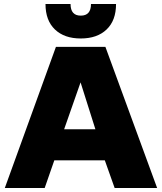

<svg xmlns="http://www.w3.org/2000/svg" viewBox="-20 -938 807 958"><path d="M559 -918Q559 -836 512 -791Q465 -746 383 -746Q301 -746 254 -791Q207 -836 207 -918H332Q332 -860 383 -860Q434 -860 434 -918ZM552 0 503 -138H251L203 0H4L259 -704H506L764 0ZM300 -293H456L382 -527Z"/></svg>

Font: Prodigy Sans ExtraBold
Style: Regular
Weight: 800
Designer: Wei Huang
Foundry: Wei Huang
Version: Version 1.003; ttfautohint (v1.8.3)